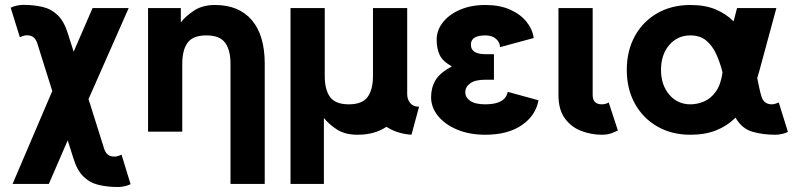

<svg xmlns="http://www.w3.org/2000/svg" viewBox="-20 -541 3271 789"><path d="M259.8 -400.4 282.7 -328.6 360.4 -507.8H508.8L343.8 -133.8L407.7 69.3Q412.6 85.4 422.6 94Q432.6 102.5 450.7 102.5Q457 102.5 465.8 99.9Q474.6 97.2 479.5 94.7L516.6 215.8Q507.8 220.7 493.2 224.1Q478.5 227.5 465.3 227.5Q422.4 227.5 386.5 219.2Q350.6 210.9 323.5 185.1Q296.4 159.2 280.8 106.9L258.3 35.6L180.7 214.8H31.7L194.8 -167L133.3 -362.8Q127.9 -378.9 117.9 -387.5Q107.9 -396 89.8 -396Q83.5 -396 75 -393.3Q66.4 -390.6 61.5 -388.2L23.9 -509.3Q32.7 -514.2 47.6 -517.6Q62.5 -521 75.2 -521Q118.2 -521 154.3 -512.7Q190.4 -504.4 217.3 -478.5Q244.1 -452.6 259.8 -400.4Z M927.2 214.8V-279.3Q927.2 -335.4 905 -365.5Q882.8 -395.5 828.1 -395.5Q772.9 -395.5 751 -365.5Q729 -335.4 729 -279.3V0H588.4V-507.8H723.1V-449.2Q743.2 -475.1 777.8 -497.8Q812.5 -520.5 863.8 -520.5Q961.4 -520.5 1014.6 -458.5Q1067.9 -396.5 1067.9 -279.3V214.8Z M1670.9 12.7Q1638.2 10.3 1612.5 1.5Q1586.9 -7.3 1567.9 -20Q1520 12.7 1449.2 12.7Q1397.9 12.7 1364.7 -8.8Q1331.5 -30.3 1311 -56.2V214.8H1173.8V-507.8H1314.5V-228.5Q1314.5 -172.4 1336.4 -142.3Q1358.4 -112.3 1413.6 -112.3Q1468.3 -112.3 1490.5 -142.3Q1512.7 -172.4 1512.7 -228.5V-507.8H1653.3V-154.8Q1653.3 -132.8 1665.5 -117.7Q1677.7 -102.5 1702.1 -102.5Z M1974.6 -318.4H2009.8V-213.4H1974.6Q1932.6 -213.4 1912.4 -198.7Q1892.1 -184.1 1892.1 -162.1Q1892.1 -140.6 1912.4 -126.5Q1932.6 -112.3 1974.6 -112.3Q2056.6 -112.3 2066.4 -163.6L2192.9 -128.9Q2181.2 -65.4 2123.8 -26.4Q2066.4 12.7 1974.6 12.7Q1909.2 12.7 1858.9 -8.3Q1808.6 -29.3 1780 -64.5Q1751.5 -99.6 1751.5 -141.6Q1751.5 -181.2 1769.8 -211.7Q1788.1 -242.2 1836.9 -268.1Q1798.3 -289.6 1786.4 -315.9Q1774.4 -342.3 1774.4 -377.9Q1774.4 -416.5 1799.8 -449Q1825.2 -481.4 1870.4 -501Q1915.5 -520.5 1974.6 -520.5Q2033.2 -520.5 2075.7 -501.7Q2118.2 -482.9 2143.1 -452.1Q2168 -421.4 2173.3 -384.8L2034.7 -347.2Q2034.7 -366.2 2018.8 -380.9Q2002.9 -395.5 1974.6 -395.5Q1915 -395.5 1915 -357.4Q1915 -318.4 1974.6 -318.4Z M2481.4 -120.1 2519 -4.9Q2509.8 0 2493.4 6.3Q2477.1 12.7 2453.1 12.7Q2409.7 12.7 2368.7 -2.9Q2327.6 -18.6 2301.3 -54.4Q2274.9 -90.3 2274.9 -150.9V-507.8H2415.5V-150.9Q2415.5 -112.3 2453.1 -112.3Q2469.2 -112.3 2481.4 -120.1Z M3217.8 1Q3209 5.9 3194.3 9.3Q3179.7 12.7 3166.5 12.7Q3114.3 12.7 3071.5 0.2Q3028.8 -12.2 3002.4 -57.6Q2968.3 -23.4 2922.9 -5.4Q2877.4 12.7 2816.9 12.7Q2740.2 12.7 2681.2 -21.2Q2622.1 -55.2 2588.9 -115.2Q2555.7 -175.3 2555.7 -253.9Q2555.7 -332.5 2588.9 -392.8Q2622.1 -453.1 2681.2 -486.8Q2740.2 -520.5 2816.9 -520.5Q2878.4 -520.5 2921.6 -502Q2964.8 -483.4 2994.6 -453.1L3008.8 -507.8H3170.4L3101.6 -253.9Q3096.7 -236.3 3091.8 -220.2Q3096.2 -198.7 3100.1 -179.9Q3104 -161.1 3108.9 -145.5Q3118.2 -112.3 3151.9 -112.3Q3158.2 -112.3 3167 -115Q3175.8 -117.7 3180.2 -120.1ZM2816.9 -395.5Q2764.2 -395.5 2730.2 -356Q2696.3 -316.4 2696.3 -253.9Q2696.3 -191.9 2730.2 -152.1Q2764.2 -112.3 2816.9 -112.3Q2846.2 -112.3 2873.8 -124.3Q2901.4 -136.2 2921.9 -165Q2942.4 -193.8 2949.2 -243.7Q2939 -284.2 2923.3 -318.6Q2907.7 -353 2882.3 -374.3Q2856.9 -395.5 2816.9 -395.5Z"/></svg>

Font: Giphurs
Style: Bold
Weight: 700
Version: Version 0.920; ttfautohint (v1.8.4.7-5d5b)